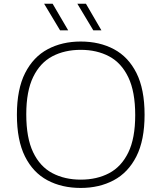

<svg xmlns="http://www.w3.org/2000/svg" viewBox="-20 -964 836 994"><path d="M398 9Q300 9 225.5 -30.8Q151 -70.5 109.2 -154.2Q67.5 -238 67.5 -370Q67.5 -502 110 -585.8Q152.5 -669.5 227 -709.2Q301.5 -749 398 -749Q495.5 -749 570 -709.2Q644.5 -669.5 686.5 -585.8Q728.5 -502 728.5 -370Q728.5 -238 686 -154.2Q643.5 -70.5 568.8 -30.8Q494 9 398 9ZM398 -34Q481.5 -34 545 -67.5Q608.5 -101 644.2 -174.5Q680 -248 680 -368Q680 -489.5 644.2 -564Q608.5 -638.5 545 -672.2Q481.5 -706 398 -706Q314.5 -706 251 -672.5Q187.5 -639 151.8 -565.5Q116 -492 116 -372Q116 -250 151.5 -175.8Q187 -101.5 250.8 -67.8Q314.5 -34 398 -34ZM463 -807 380.5 -944.5H425L505 -807ZM291 -807 208.5 -944.5H252.5L333 -807Z"/></svg>

Font: Encode Sans Exp XLt
Style: Regular
Weight: 200
Width: 7
Designer: Multiple Designers
Foundry: Impallari Type
Version: Version 3.002; ttfautohint (v1.8.3) -l 8 -r 50 -G 200 -x 14 